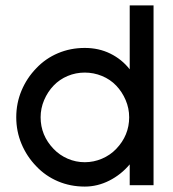

<svg xmlns="http://www.w3.org/2000/svg" viewBox="-20 -684 637 709"><path d="M459 0V-77Q427 -39 383.5 -17Q340 5 293 5Q240 5 194 -14.5Q148 -34 114 -70Q79 -106 59.5 -152.5Q40 -199 40 -251Q40 -303 59.5 -349.5Q79 -396 114 -432Q148 -468 194 -487.5Q240 -507 293 -507Q345 -507 387.5 -486Q430 -465 459 -428V-664H547V0ZM178 -368Q156 -345 143 -314.5Q130 -284 130 -251Q130 -184 178 -134Q200 -111 230 -98Q260 -85 293 -85Q326 -85 356.5 -98Q387 -111 409 -134Q457 -184 457 -251Q457 -284 444 -314.5Q431 -345 409 -368Q387 -391 356.5 -403.5Q326 -416 293 -416Q260 -416 230 -403.5Q200 -391 178 -368Z"/></svg>

Font: Sulphur Point
Style: Bold
Weight: 700
Designer: Noponies / Dale Sattler
Foundry: Noponies
Version: Version 1.000; ttfautohint (v1.8)